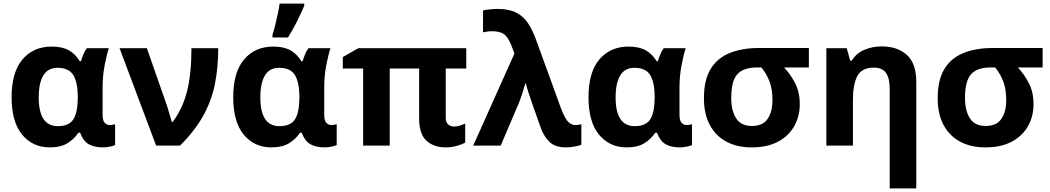

<svg xmlns="http://www.w3.org/2000/svg" viewBox="-20 -816 5883 1076"><path d="M259 10Q163 10 104 -61.5Q45 -133 45 -271Q45 -411 106 -483Q167 -555 270 -555Q328 -555 365 -534.5Q402 -514 427 -473H434Q439 -490 447 -510.5Q455 -531 467 -546H590Q579 -514 567 -453Q555 -392 555 -325V-173Q555 -139 567.5 -127Q580 -115 596 -115Q603 -115 612 -117Q621 -119 625 -120V-3Q618 1 596.5 5.5Q575 10 558 10Q508 10 477 -8Q446 -26 429 -72H419Q397 -38 359 -14Q321 10 259 10ZM304 -109Q366 -109 390.5 -146.5Q415 -184 416 -266V-272Q416 -352 391.5 -394Q367 -436 302 -436Q249 -436 223 -393.5Q197 -351 197 -270Q197 -109 304 -109Z M650 -546H803L909 -243Q917 -221 927 -186.5Q937 -152 943 -132H947Q1004 -207 1028.5 -305.5Q1053 -404 1053 -546H1203Q1203 -438 1184.5 -345.5Q1166 -253 1119.5 -168.5Q1073 -84 989 0H855Z M1501 10Q1405 10 1346 -61.5Q1287 -133 1287 -271Q1287 -411 1348 -483Q1409 -555 1512 -555Q1570 -555 1607 -534.5Q1644 -514 1669 -473H1676Q1681 -490 1689 -510.5Q1697 -531 1709 -546H1832Q1821 -514 1809 -453Q1797 -392 1797 -325V-173Q1797 -139 1809.5 -127Q1822 -115 1838 -115Q1845 -115 1854 -117Q1863 -119 1867 -120V-3Q1860 1 1838.5 5.5Q1817 10 1800 10Q1750 10 1719 -8Q1688 -26 1671 -72H1661Q1639 -38 1601 -14Q1563 10 1501 10ZM1546 -109Q1608 -109 1632.5 -146.5Q1657 -184 1658 -266V-272Q1658 -352 1633.5 -394Q1609 -436 1544 -436Q1491 -436 1465 -393.5Q1439 -351 1439 -270Q1439 -109 1546 -109ZM1507 -606V-621Q1515 -645 1522.5 -676Q1530 -707 1537 -739Q1544 -771 1547 -796H1685V-784Q1669 -745 1646 -699Q1623 -653 1594 -606Z M2524 -107Q2541 -107 2557 -112Q2573 -117 2587 -124V-17Q2570 -7 2540 1.5Q2510 10 2479 10Q2410 10 2369.5 -28Q2329 -66 2329 -150V-432H2164V0H2015V-432H1901V-496L1988 -546H2593V-432H2478V-156Q2478 -131 2491.5 -119Q2505 -107 2524 -107Z M2632 0 2863 -516 2846 -561Q2825 -613 2801 -627Q2777 -641 2737 -641Q2724 -641 2710.5 -639Q2697 -637 2687 -635V-758Q2701 -761 2725.5 -763.5Q2750 -766 2768 -766Q2832 -766 2872.5 -745.5Q2913 -725 2939 -686Q2965 -647 2985 -591L3122 -214Q3145 -152 3164 -133.5Q3183 -115 3204 -115Q3218 -115 3238 -120V-5Q3226 1 3198.5 5.5Q3171 10 3152 10Q3091 10 3059.5 -20.5Q3028 -51 3010 -101L2963 -234Q2952 -266 2942 -296.5Q2932 -327 2927 -349H2924Q2917 -323 2907 -292Q2897 -261 2887 -237L2786 0Z M3492 10Q3396 10 3337 -61.5Q3278 -133 3278 -271Q3278 -411 3339 -483Q3400 -555 3503 -555Q3561 -555 3598 -534.5Q3635 -514 3660 -473H3667Q3672 -490 3680 -510.5Q3688 -531 3700 -546H3823Q3812 -514 3800 -453Q3788 -392 3788 -325V-173Q3788 -139 3800.5 -127Q3813 -115 3829 -115Q3836 -115 3845 -117Q3854 -119 3858 -120V-3Q3851 1 3829.5 5.5Q3808 10 3791 10Q3741 10 3710 -8Q3679 -26 3662 -72H3652Q3630 -38 3592 -14Q3554 10 3492 10ZM3537 -109Q3599 -109 3623.5 -146.5Q3648 -184 3649 -266V-272Q3649 -352 3624.5 -394Q3600 -436 3535 -436Q3482 -436 3456 -393.5Q3430 -351 3430 -270Q3430 -109 3537 -109Z M4462 -232Q4462 -164 4431 -109Q4400 -54 4340 -22Q4280 10 4192 10Q4112 10 4052 -21.5Q3992 -53 3958.5 -114.5Q3925 -176 3925 -266Q3925 -367 3962 -428.5Q3999 -490 4068.5 -518.5Q4138 -547 4233 -547H4513V-438H4374Q4410 -400 4436 -350Q4462 -300 4462 -232ZM4078 -266Q4078 -196 4105.5 -153Q4133 -110 4194 -110Q4255 -110 4282 -150Q4309 -190 4309 -255Q4309 -315 4293 -358Q4277 -401 4247 -438H4223Q4147 -438 4112.5 -400.5Q4078 -363 4078 -266Z M4921 -556Q5009 -556 5062 -508.5Q5115 -461 5115 -356V240H4966V-319Q4966 -378 4945 -407.5Q4924 -437 4878 -437Q4810 -437 4785 -390.5Q4760 -344 4760 -257V0H4611V-546H4725L4745 -476H4753Q4779 -518 4824.5 -537Q4870 -556 4921 -556Z M5772 -232Q5772 -164 5741 -109Q5710 -54 5650 -22Q5590 10 5502 10Q5422 10 5362 -21.5Q5302 -53 5268.5 -114.5Q5235 -176 5235 -266Q5235 -367 5272 -428.5Q5309 -490 5378.5 -518.5Q5448 -547 5543 -547H5823V-438H5684Q5720 -400 5746 -350Q5772 -300 5772 -232ZM5388 -266Q5388 -196 5415.5 -153Q5443 -110 5504 -110Q5565 -110 5592 -150Q5619 -190 5619 -255Q5619 -315 5603 -358Q5587 -401 5557 -438H5533Q5457 -438 5422.5 -400.5Q5388 -363 5388 -266Z"/></svg>

Font: Noto IKEA Simplified Chinese
Style: Bold
Weight: 700
Designer: Monotype Design Team
Foundry: Monotype Imaging Inc.
Version: Version 1.100